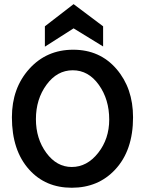

<svg xmlns="http://www.w3.org/2000/svg" viewBox="-20 -885 684 921"><path d="M37.1 -322.3Q37.1 -461.9 120.1 -554.2Q203.1 -646.5 331.1 -646.5Q459 -646.5 538.6 -554.2Q618.2 -461.9 618.2 -322.3Q618.2 -163.1 532.2 -71.3Q451.2 15.6 324.2 15.6Q198.2 15.6 120.1 -71.3Q37.1 -163.1 37.1 -322.3ZM152.3 -313.5Q152.3 -219.7 202.1 -151.9Q252 -84 324.2 -84Q397.5 -84 450.7 -151.4Q503.9 -218.8 503.9 -311.5Q503.9 -408.2 454.1 -478Q404.3 -547.9 329.1 -547.9Q253.9 -547.9 203.1 -478.5Q152.3 -409.2 152.3 -313.5ZM195.3 -661.1V-758.8L333 -865.2L474.6 -758.8V-662.1L333 -749Z"/></svg>

Font: Puritan
Style: Bold
Weight: 700
Version: 2.1